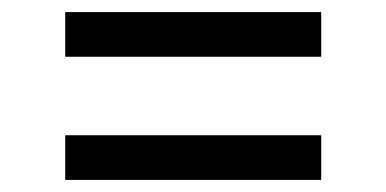

<svg xmlns="http://www.w3.org/2000/svg" viewBox="-20 -499 640 318"><path d="M512 -405H88V-479H512ZM88 -201V-275H512V-201Z"/></svg>

Font: Iosevka Custom Extended
Style: Regular
Weight: 400
Width: 7
Monospace: yes
Designer: Belleve Invis
Foundry: Belleve Invis
Version: Version 11.2.4; ttfautohint (v1.8.4)